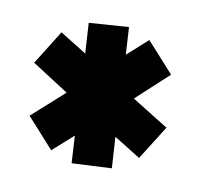

<svg xmlns="http://www.w3.org/2000/svg" viewBox="-29 -537 260 236"><g transform="rotate(5 101.0 -419.0)"><path d="M72.3 -506.8 122.1 -505.9 121.1 -471.7 148.4 -492.2 178.7 -452.1 135.7 -418.9 178.7 -386.7 148.4 -346.7 117.2 -370.1 116.2 -331.1 66.4 -333 67.4 -367.2 40 -346.7 9.8 -386.7 52.7 -418.9 9.8 -452.1 40 -492.2 71.3 -468.8Z"/></g></svg>

Font: Bratas-flat
Style: flat
Weight: 400
Designer: MUHAMMAD YONI
Version: Version 001.000